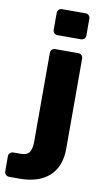

<svg xmlns="http://www.w3.org/2000/svg" viewBox="-155 -782 559 1019"><g transform="rotate(10 124.5 -272.5)"><path d="M94 -595Q83 -595 76 -602Q69 -609 69 -620V-710Q69 -721 76 -728Q83 -735 94 -735H220Q231 -735 238 -728Q245 -721 245 -710V-620Q245 -609 238 -602Q231 -595 220 -595ZM-28 190Q-39 190 -46.5 183Q-54 176 -54 165V84Q-54 73 -46.5 66Q-39 59 -28 59H9Q47 59 58.5 38.5Q70 18 70 -14V-495Q70 -506 77 -513Q84 -520 95 -520H219Q230 -520 237 -513Q244 -506 244 -495V-10Q244 87 187.5 138.5Q131 190 28 190Z"/></g></svg>

Font: Fz Rubik
Style: Bold
Weight: 700
Designer: Hubert and Fischer
Foundry: Hubert and Fischer
Version: Vit hóa bi FontZin.com